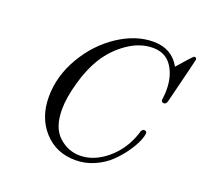

<svg xmlns="http://www.w3.org/2000/svg" viewBox="-126 -847 1061 1011"><g transform="rotate(20 405.0 -341.5)"><path d="M148.9 -245.1Q148.9 -360.4 211.9 -468.3Q274.9 -576.2 372.6 -640.6Q470.2 -705.1 568.8 -705.1Q671.9 -705.1 719.2 -620.1Q789.1 -700.2 793 -702.1Q795.9 -704.1 799.8 -704.1Q809.6 -704.1 810.1 -691.9Q810.1 -688 748 -439.9Q743.2 -418.9 730 -418.9Q714.8 -418.9 714.8 -434.1Q714.8 -435.1 717 -452.6Q719.2 -470.2 719.2 -490.2Q719.2 -567.4 683.6 -620.6Q647.9 -673.8 577.1 -673.8Q505.4 -673.8 437.3 -627Q369.1 -580.1 325.2 -509.8Q286.1 -446.8 261.5 -358.9Q236.8 -271 236.8 -206.1Q236.8 -104 288.8 -56.4Q340.8 -8.8 407.2 -8.8Q485.4 -8.8 557.1 -68.4Q628.9 -127.9 661.1 -223.1Q662.1 -225.1 663.1 -230Q664.1 -234.9 665 -237.5Q666 -240.2 668.5 -243.7Q670.9 -247.1 673.8 -249Q679.7 -252.9 687.7 -250Q695.8 -247.1 695.8 -238.8Q695.8 -223.6 683.3 -193.8Q670.9 -164.1 645 -127Q619.1 -89.8 584.5 -56.4Q549.8 -22.9 499.5 -0.5Q449.2 22 394 22Q285.2 22 217 -53.5Q148.9 -128.9 148.9 -245.1Z"/></g></svg>

Font: CMU Classical Serif
Style: Italic
Weight: 500
Italic angle: -14.04°
Version: Version 0.7.0